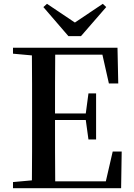

<svg xmlns="http://www.w3.org/2000/svg" viewBox="-20 -985 700 1005"><path d="M226 -965 207 -948 338 -796H404L536 -948L518 -965L372 -867ZM550 -548H599L595 -735H48V-704L147 -695C148 -595 148 -495 148 -393V-342C148 -241 148 -140 147 -41L48 -32V0H614L617 -192H570L534 -36H269C268 -138 268 -241 268 -357H429L443 -255H483V-496H443L429 -391H268C268 -499 268 -600 269 -699H516Z"/></svg>

Font: Noto Serif HK SemiBold
Style: Regular
Weight: 600
Designer: Ryoko NISHIZUKA 西塚涼子 (kana & ideographs); Frank Grießhammer (Latin, Greek & Cyrillic); Wenlong ZHANG 张文龙 (bopomofo); San
Foundry: Adobe
Version: Version 2.001;hotconv 1.1.0;makeotfexe 2.6.0